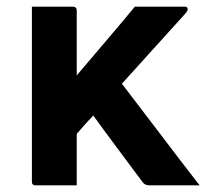

<svg xmlns="http://www.w3.org/2000/svg" viewBox="-20 -558 640 578"><path d="M211 0H87Q76 0 76 -11V-538H200Q205 -538 208 -535Q211 -532 211 -527V-331Q255 -383 299 -434.5Q343 -486 386 -538H536Q545 -538 545 -530Q545 -528 543.5 -525Q542 -522 536 -515Q488 -462 441 -410Q394 -358 347 -306Q407 -228 464 -152.5Q521 -77 581 0H430Q416 0 409 -10Q403 -18 384.5 -43Q366 -68 342 -100Q318 -132 296 -162Q274 -192 261 -210Q248 -197 235.5 -183Q223 -169 211 -155Z"/></svg>

Font: Recursive Sn Lnr St
Style: Bold
Weight: 700
Version: Version 1.079;hotconv 1.0.112;makeotfexe 2.5.65598; ttfautoh